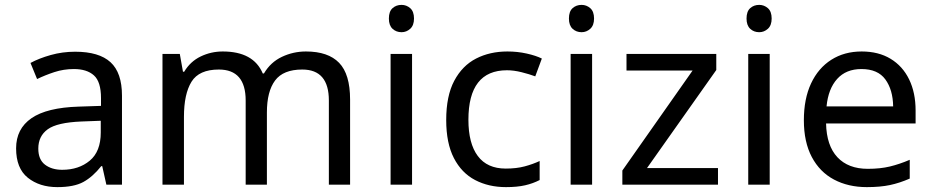

<svg xmlns="http://www.w3.org/2000/svg" viewBox="-20 -757 3824 787"><path d="M288 -545Q386 -545 433 -502Q480 -459 480 -365V0H416L399 -76H395Q360 -32 321.5 -11Q283 10 215 10Q142 10 94 -28.5Q46 -67 46 -149Q46 -229 109 -272.5Q172 -316 303 -320L394 -323V-355Q394 -422 365 -448Q336 -474 283 -474Q241 -474 203 -461.5Q165 -449 132 -433L105 -499Q140 -518 188 -531.5Q236 -545 288 -545ZM314 -259Q214 -255 175.5 -227Q137 -199 137 -148Q137 -103 164.5 -82Q192 -61 235 -61Q303 -61 348 -98.5Q393 -136 393 -214V-262Z M1234 -546Q1325 -546 1370 -499.5Q1415 -453 1415 -349V0H1328V-345Q1328 -472 1219 -472Q1141 -472 1107.5 -427Q1074 -382 1074 -296V0H987V-345Q987 -472 877 -472Q796 -472 765 -422Q734 -372 734 -278V0H646V-536H717L730 -463H735Q760 -505 802.5 -525.5Q845 -546 893 -546Q1019 -546 1057 -456H1062Q1089 -502 1135.5 -524Q1182 -546 1234 -546Z M1626 -737Q1646 -737 1661.5 -723.5Q1677 -710 1677 -681Q1677 -653 1661.5 -639Q1646 -625 1626 -625Q1604 -625 1589 -639Q1574 -653 1574 -681Q1574 -710 1589 -723.5Q1604 -737 1626 -737ZM1669 -536V0H1581V-536Z M2054 10Q1983 10 1927.5 -19Q1872 -48 1840.5 -109Q1809 -170 1809 -265Q1809 -364 1842 -426Q1875 -488 1931.5 -517Q1988 -546 2060 -546Q2101 -546 2139 -537.5Q2177 -529 2201 -517L2174 -444Q2150 -453 2118 -461Q2086 -469 2058 -469Q1900 -469 1900 -266Q1900 -169 1938.5 -117.5Q1977 -66 2053 -66Q2097 -66 2130.5 -75Q2164 -84 2192 -97V-19Q2165 -5 2132.5 2.5Q2100 10 2054 10Z M2364 -737Q2384 -737 2399.5 -723.5Q2415 -710 2415 -681Q2415 -653 2399.5 -639Q2384 -625 2364 -625Q2342 -625 2327 -639Q2312 -653 2312 -681Q2312 -710 2327 -723.5Q2342 -737 2364 -737ZM2407 -536V0H2319V-536Z M2923 0H2531V-58L2819 -468H2548V-536H2916V-470L2632 -68H2923Z M3092 -737Q3112 -737 3127.5 -723.5Q3143 -710 3143 -681Q3143 -653 3127.5 -639Q3112 -625 3092 -625Q3070 -625 3055 -639Q3040 -653 3040 -681Q3040 -710 3055 -723.5Q3070 -737 3092 -737ZM3135 -536V0H3047V-536Z M3512 -546Q3581 -546 3630.5 -516Q3680 -486 3706.5 -431.5Q3733 -377 3733 -304V-251H3366Q3368 -160 3412.5 -112.5Q3457 -65 3537 -65Q3588 -65 3627.5 -74.5Q3667 -84 3709 -102V-25Q3668 -7 3628 1.5Q3588 10 3533 10Q3457 10 3398.5 -21Q3340 -52 3307.5 -113.5Q3275 -175 3275 -264Q3275 -352 3304.5 -415Q3334 -478 3387.5 -512Q3441 -546 3512 -546ZM3511 -474Q3448 -474 3411.5 -433.5Q3375 -393 3368 -321H3641Q3640 -389 3609 -431.5Q3578 -474 3511 -474Z"/></svg>

Font: Noto Sans Osmanya
Style: Regular
Weight: 400
Designer: Monotype Design Team
Foundry: Monotype Imaging Inc.
Version: Version 2.001; ttfautohint (v1.8.4.7-5d5b)